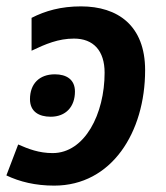

<svg xmlns="http://www.w3.org/2000/svg" viewBox="-29 -572 521 602"><path d="M141 10C321 10 426 -157 426 -352C426 -492 340 -552 225 -552C162 -552 113 -538 70 -516V-413C114 -434 154 -451 203 -451C264 -451 299 -413 299 -344C299 -215 237 -92 136 -92C93 -92 60 -105 28 -119L-9 -22C33 -2 82 10 141 10ZM130 -206C177 -206 206 -237 206 -285C206 -323 179 -339 143 -339C94 -339 65 -309 65 -261C65 -222 93 -206 130 -206Z"/></svg>

Font: Noto Sans SemiBold
Style: Italic
Weight: 600
Italic angle: -12°
Designer: Monotype Design Team
Foundry: Monotype Imaging Inc.
Version: Version 2.013